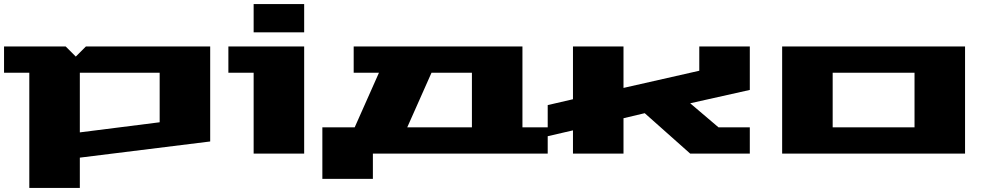

<svg xmlns="http://www.w3.org/2000/svg" viewBox="-20 -760 4885 950"><path d="M0 -400V-530H305L355 -480L405 -530H1020V-60L375 20V170H125V-400ZM375 -105 770 -155V-400H375Z M1110 -400V-530H1485V0H1235V-400ZM1235 -600V-740H1485V-600Z M1575 125V-130H1735L1855 -400H1730V-530H2565V-130H2690V0H1825V125ZM1995 -130H2315V-400H2115Z M2690 -86V-240L2815 -269V-530H3065V-325L3440 -410V-530H3690V-315L3395 -249L3535 -130H3690V0H3395L3170 -200L3065 -175V0H2815V-115Z M3850 0V-530H4755V0ZM4100 -130H4505V-400H4100Z"/></svg>

Font: Stalin One
Style: Regular
Weight: 400
Designer: Jovanny Lemonad
Foundry: Alexey Maslov, Jovanny Lemonad
Version: Version 3.002; ttfautohint (v0.91) -l 8 -r 50 -G 200 -x 0 -w